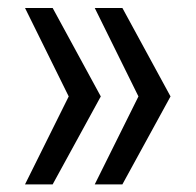

<svg xmlns="http://www.w3.org/2000/svg" viewBox="-20 -545 498 489"><path d="M414.3 -299.4 291.7 -75.4H221.3L332.6 -299.4L221.3 -524.7H291.7ZM236.7 -299.4 114.1 -75.4H43.7L155 -299.4L43.7 -524.7H114.1Z"/></svg>

Font: Mona Sans VF XLt
Style: Regular
Weight: 200
Designer: Deni Anggara
Foundry: GitHub
Version: Version 2.000;Glyphs 3.2.3 (3260)